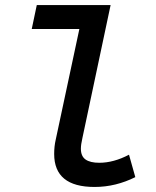

<svg xmlns="http://www.w3.org/2000/svg" viewBox="-20 -730 620 762"><path d="M355 12Q195 12 195 -119Q195 -134 196.5 -148Q198 -162 201 -175L295 -615H106L126 -710H419L307 -182Q304 -169 302.5 -158.5Q301 -148 301 -140Q301 -110 319.5 -97Q338 -84 374 -84Q431 -84 492 -116L517 -27Q479 -8 438.5 2Q398 12 355 12Z"/></svg>

Font: Sometype Mono SemiBold
Style: Italic
Weight: 600
Italic angle: -12°
Designer: Ryoichi Tsunekawa
Foundry: Dharma Type
Version: Version 1.001